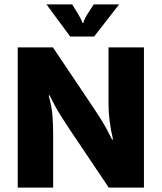

<svg xmlns="http://www.w3.org/2000/svg" viewBox="-20 -856 730 867"><path d="M470 -642H630V-9H471L291 -277Q270 -309 256 -331Q242 -353 230 -375Q218 -397 203 -427L200 -423Q214 -375 217 -333.5Q220 -292 220 -253V-9H60V-642H219L399 -374Q420 -343 434 -320.5Q448 -298 460 -276Q472 -254 487 -224L490 -228Q480 -270 475 -309.5Q470 -349 470 -388ZM518 -836 405 -691H297L190 -836H306Q317 -819 331.5 -795Q346 -771 353 -752H356Q361 -771 376.5 -795Q392 -819 403 -836Z"/></svg>

Font: Bakbak One
Style: Regular
Weight: 400
Designer: Saumya Kishore and Sanchit Sawaria
Foundry: A Good Feeling
Version: Version 1.003; ttfautohint (v1.8.3)